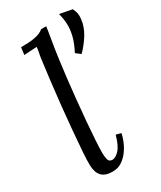

<svg xmlns="http://www.w3.org/2000/svg" viewBox="-198 -844 775 924"><g transform="rotate(-30 189.0 -382.0)"><path d="M214 -755Q211 -730 205.5 -699Q200 -668 195.5 -638Q191 -608 188 -585Q182 -543 176 -489.5Q170 -436 164 -378.5Q158 -321 153.5 -266Q149 -211 146 -165.5Q143 -120 143 -91Q143 -72 147 -55.5Q151 -39 170 -39Q187 -39 207.5 -60.5Q228 -82 243 -136L271 -129Q268 -112 258.5 -88Q249 -64 233 -41.5Q217 -19 194.5 -4Q172 11 142 11Q101 11 82 -9.5Q63 -30 62 -70Q61 -95 64.5 -144Q68 -193 73.5 -255.5Q79 -318 86 -386.5Q93 -455 101 -520Q109 -585 116 -638Q121 -665 122.5 -673.5Q124 -682 125 -692Q107 -691 89.5 -690Q72 -689 54 -688L59 -728Q103 -728 127.5 -732Q152 -736 165 -742Q178 -748 186 -755ZM295 -554 269 -574Q291 -616 299.5 -650.5Q308 -685 306.5 -715.5Q305 -746 297 -775L366 -762Q374 -745 376.5 -732.5Q379 -720 377 -702Q373 -662 350 -624Q327 -586 295 -554Z"/></g></svg>

Font: Lora Italic
Style: Italic
Weight: 400
Italic angle: -3°
Designer: Olga Karpushina, Alexei Vanyashin (Cyrillic)
Foundry: Cyreal
Version: Version 2.210; ttfautohint (v1.8.1.43-b0c9)